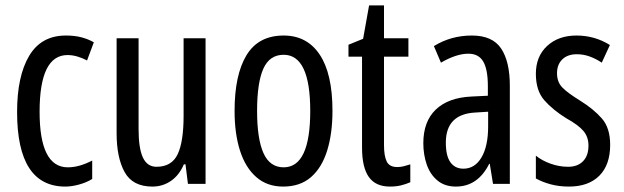

<svg xmlns="http://www.w3.org/2000/svg" viewBox="-20 -678 2302 708"><path d="M221 10Q43 10 43 -265Q43 -397 87.5 -472Q132 -547 223 -547Q255 -547 280 -540.5Q305 -534 326 -522L301 -455Q263 -475 229 -475Q126 -475 126 -266Q126 -61 230 -61Q252 -61 274.5 -67.5Q297 -74 320 -86V-18Q299 -5 271.5 2.5Q244 10 221 10Z M738 -537V0H673L664 -72H658Q641 -32 610.5 -11Q580 10 542 10Q469 10 439.5 -43.5Q410 -97 410 -187V-537H491V-202Q491 -131 507 -97Q523 -63 557 -63Q613 -63 635 -109Q657 -155 657 -251V-537Z M1206 -269Q1206 -186 1186.5 -123Q1167 -60 1127 -25Q1087 10 1024 10Q965 10 925 -25Q885 -60 865 -122.5Q845 -185 845 -269Q845 -402 889 -474.5Q933 -547 1026 -547Q1112 -547 1159 -476.5Q1206 -406 1206 -269ZM928 -269Q928 -166 951.5 -113.5Q975 -61 1026 -61Q1124 -61 1124 -269Q1124 -476 1026 -476Q974 -476 951 -424.5Q928 -373 928 -269Z M1445 -62Q1457 -62 1469 -65Q1481 -68 1493 -72V-6Q1477 1 1459 5.5Q1441 10 1418 10Q1365 10 1340 -25.5Q1315 -61 1315 -133V-469H1265V-513L1319 -535L1341 -658H1396V-537H1486V-469H1396V-143Q1396 -103 1406 -82.5Q1416 -62 1445 -62Z M1720 -547Q1796 -547 1828 -499Q1860 -451 1860 -362V0H1798L1786 -74H1784Q1742 10 1661 10Q1620 10 1593 -12.5Q1566 -35 1553.5 -71.5Q1541 -108 1541 -150Q1541 -230 1587 -274Q1633 -318 1718 -322L1779 -325V-360Q1779 -422 1762 -451Q1745 -480 1707 -480Q1663 -480 1606 -447L1580 -508Q1643 -547 1720 -547ZM1732 -263Q1624 -257 1624 -152Q1624 -103 1641 -79.5Q1658 -56 1689 -56Q1731 -56 1755.5 -97.5Q1780 -139 1780 -212V-266Z M2230 -144Q2230 -70 2190 -30Q2150 10 2078 10Q2041 10 2010 1.5Q1979 -7 1956 -20V-104Q1978 -86 2010 -74.5Q2042 -63 2075 -63Q2110 -63 2130 -83.5Q2150 -104 2150 -141Q2150 -173 2131.5 -195Q2113 -217 2068 -242Q2018 -273 1987 -308.5Q1956 -344 1956 -406Q1956 -470 1997.5 -508.5Q2039 -547 2106 -547Q2173 -547 2229 -512L2199 -447Q2178 -461 2155 -469.5Q2132 -478 2107 -478Q2073 -478 2053.5 -459Q2034 -440 2034 -408Q2034 -376 2053 -356Q2072 -336 2119 -307Q2169 -276 2199.5 -241Q2230 -206 2230 -144Z"/></svg>

Font: Noto Sans Gurmukhi ExtraCondensed
Style: Regular
Weight: 400
Width: 2
Designer: Jelle Bosma - Monotype Design Team
Foundry: Monotype Imaging Inc.
Version: Version 2.004; ttfautohint (v1.8.4.7-5d5b)